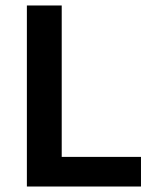

<svg xmlns="http://www.w3.org/2000/svg" viewBox="-20 -680 549 700"><path d="M78 0V-660H205V-108H494V0Z"/></svg>

Font: Bricolage Grotesque 12pt SemiBold
Style: Regular
Weight: 600
Designer: Mathieu Triay
Foundry: Atelier Triay
Version: Version 1.001; ttfautohint (v1.8.4.7-5d5b);gftools[0.9.33.de